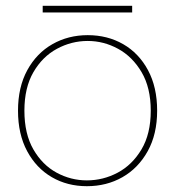

<svg xmlns="http://www.w3.org/2000/svg" viewBox="-20 -629 604 661"><path d="M279 12Q212 12 158.5 -19Q105 -50 73.5 -108.5Q42 -167 42 -248Q42 -329 74 -387.5Q106 -446 160.5 -477Q215 -508 282 -508Q350 -508 404 -477Q458 -446 489.5 -387.5Q521 -329 521 -248Q521 -167 488.5 -108.5Q456 -50 401.5 -19Q347 12 279 12ZM279 -8Q335 -8 385 -34.5Q435 -61 467 -114.5Q499 -168 499 -248Q499 -327 467.5 -380.5Q436 -434 386.5 -461Q337 -488 282 -488Q226 -488 176 -461Q126 -434 95 -380.5Q64 -327 64 -248Q64 -168 95 -114.5Q126 -61 175 -34.5Q224 -8 279 -8ZM127 -586V-609H435V-586Z"/></svg>

Font: DM Sans 28pt Thin
Style: Regular
Weight: 250
Version: Version 4.004;gftools[0.9.30]